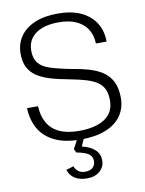

<svg xmlns="http://www.w3.org/2000/svg" viewBox="-103 -808 846 1117"><g transform="rotate(-10 320.0 -250.0)"><path d="M323 8Q229 8 168 -22Q107 -52 77.5 -105Q48 -158 46 -226H111Q113 -170 136 -128.5Q159 -87 205 -65Q251 -43 323 -43Q385 -43 431.5 -58.5Q478 -74 503.5 -106Q529 -138 529 -187Q529 -225 517.5 -251.5Q506 -278 480 -296Q454 -314 413.5 -326Q373 -338 315 -349Q253 -360 206 -374.5Q159 -389 127.5 -410.5Q96 -432 80 -464.5Q64 -497 64 -543Q64 -602 94 -645.5Q124 -689 180.5 -713Q237 -737 316 -737Q398 -737 453.5 -711Q509 -685 539 -638Q569 -591 569 -527H506Q504 -579 480 -614.5Q456 -650 414 -668Q372 -686 312 -686Q253 -686 212 -669.5Q171 -653 149.5 -623Q128 -593 128 -551Q128 -505 149 -478Q170 -451 217.5 -435.5Q265 -420 343 -405Q394 -397 439.5 -384Q485 -371 519.5 -348.5Q554 -326 574 -288Q594 -250 594 -190Q594 -131 563 -86Q532 -41 471.5 -16.5Q411 8 323 8ZM317 237Q277 237 248 219Q219 201 209 167L253 154Q260 174 276 185.5Q292 197 315 197Q345 197 360.5 182.5Q376 168 376 144Q376 117 355 102Q334 87 284 78L273 56L309 -12H348L321 49Q371 61 397.5 86Q424 111 424 149Q424 188 394.5 213Q365 238 317 237Z"/></g></svg>

Font: Mona Sans Light
Style: Regular
Weight: 300
Designer: Deni Anggara
Foundry: GitHub
Version: Version 2.000